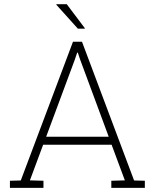

<svg xmlns="http://www.w3.org/2000/svg" viewBox="-20 -914 766 934"><path d="M28.3 0V-34.7L81.1 -36.1L335 -710.9H378.9L632.3 -36.1L684.6 -34.7V0H521.5V-34.7L587.4 -36.6L522.9 -210H189.9L125.5 -36.6L191.4 -34.7V0ZM204.6 -249H508.8L370.1 -623.5L358.4 -658.2H355.5L343.8 -623.5ZM393.1 -776.4 391.6 -774.4H358.9L253.9 -891.1L254.9 -893.6H304.7Z"/></svg>

Font: Roboto Slab ExtraLight
Style: Regular
Weight: 250
Designer: Google
Version: Version 2.000; ttfautohint (v1.8.1.43-b0c9)